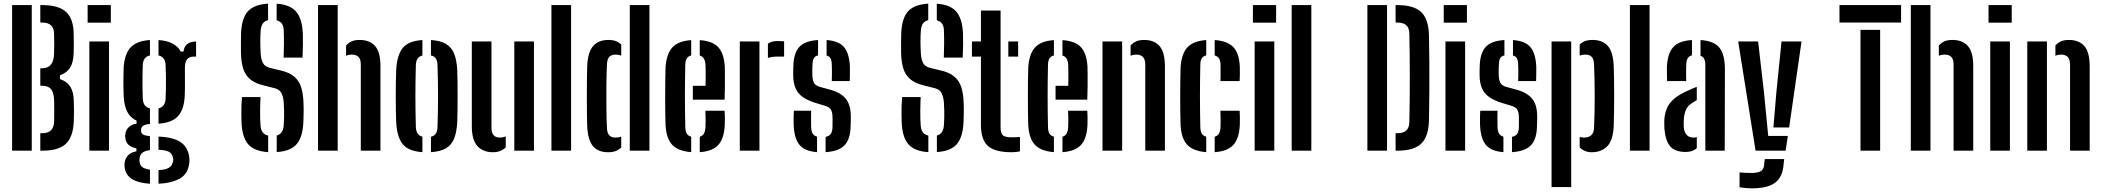

<svg xmlns="http://www.w3.org/2000/svg" viewBox="-20 -828 11548 1055"><path d="M46.5 0V-800H154.5V0ZM201.5 0V-96H212Q244.5 -96 260.8 -112.8Q277 -129.5 277.5 -163.5Q278 -191.5 278 -216.8Q278 -242 277.5 -270Q277 -317 261.2 -337Q245.5 -357 210 -357H201.5V-453H211.5Q244 -453 260.2 -473.5Q276.5 -494 277 -534Q278 -563 278 -589Q278 -615 277 -643.5Q276.5 -674 260.2 -689Q244 -704 212 -704H201.5V-800H212Q302 -800 343.2 -762.5Q384.5 -725 385 -638Q385.5 -606 385.5 -580.8Q385.5 -555.5 384.5 -531.5Q382.5 -483.5 364.8 -455.5Q347 -427.5 309.5 -414.5V-393.5Q348 -380.5 366 -352.2Q384 -324 385.5 -275Q386.5 -244.5 386.5 -218.8Q386.5 -193 385.5 -162Q382 -75.5 342 -37.8Q302 0 212 0Z M461.5 -703.5V-800H589V-703.5ZM471 0V-600H579V0Z M804 181.5Q739.5 177.5 705.8 156Q672 134.5 666 98.5Q664.5 91 664 83.5Q663.5 76 664.5 68.5Q667.5 43 683.2 26Q699 9 729.5 3.5V-13Q673.5 -24 669 -68Q667.5 -77 667.5 -81Q667.5 -85 669 -93Q671 -113.5 687.5 -129.2Q704 -145 730.5 -148.5V-165Q696 -181 679.2 -213.8Q662.5 -246.5 659.5 -299.5Q659 -323 658.5 -341.8Q658 -360.5 658 -378.2Q658 -396 658.5 -415Q659 -434 659.5 -457Q664.5 -532.5 698.2 -568Q732 -603.5 804 -608V-523.5Q784.5 -519 775 -506Q765.5 -493 764.5 -469.5Q763.5 -438 763 -406.5Q762.5 -375 763 -344.8Q763.5 -314.5 764.5 -287Q765.5 -263.5 775.2 -250.2Q785 -237 804 -232.5V-147Q777.5 -144.5 766.2 -136.5Q755 -128.5 755 -114.5Q755 -113.5 755 -112.5Q755 -111.5 755 -110Q755 -96 765.8 -89.2Q776.5 -82.5 804 -79.5V-3Q780.5 -0.5 765.5 9Q750.5 18.5 747.5 38Q746 44.5 746 51Q746 57.5 747.5 64.5Q750.5 83.5 765.5 92.5Q780.5 101.5 804 104ZM851 181.5V106.5Q886 105.5 905.5 95.2Q925 85 929.5 62.5Q932.5 55.5 932.2 48.8Q932 42 929 35Q924.5 13 905.2 4.5Q886 -4 851 -5V-77.5Q930.5 -74.5 971.2 -47.8Q1012 -21 1019.5 33Q1020.5 40 1021 49.5Q1021.5 59 1019.5 70.5Q1012 130 965.5 154.5Q919 179 851 181.5ZM851 -148.5V-232.5Q869.5 -237 879.2 -250.2Q889 -263.5 890 -287Q891.5 -314.5 891.8 -344.8Q892 -375 891.8 -406.5Q891.5 -438 890 -469.5Q889 -493 879.5 -506Q870 -519 851 -523.5V-608Q942 -602 973 -545H988.5Q991.5 -572.5 1008.8 -586Q1026 -599.5 1057.5 -600V-517H1045Q1020 -517 1008 -502Q996 -487 996 -454.5V-427.5Q996 -403 996.2 -383.2Q996.5 -363.5 996.2 -343.8Q996 -324 995 -299.5Q991 -224.5 957.2 -188.8Q923.5 -153 851 -148.5Z M1453.5 8Q1376.5 3 1343.2 -36Q1310 -75 1307 -158Q1306.5 -181.5 1306.2 -203.8Q1306 -226 1306.8 -248.5Q1307.5 -271 1309.5 -294.5H1411.5Q1409.5 -254.5 1409.2 -214.5Q1409 -174.5 1411.5 -139Q1413 -115.5 1423 -101.5Q1433 -87.5 1453.5 -83ZM1500.5 7.5V-83.5Q1519 -88.5 1528 -102.2Q1537 -116 1539 -139Q1540.5 -161.5 1541 -181Q1541.5 -200.5 1541 -220.5Q1540.5 -240.5 1539 -264.5Q1537 -294 1527 -315Q1517 -336 1490.5 -343L1423.5 -360Q1378.5 -371.5 1353 -393.8Q1327.5 -416 1316.5 -450.5Q1305.5 -485 1304 -533Q1303.5 -560 1303.8 -588Q1304 -616 1304.5 -643.5Q1307.5 -726 1341 -764.5Q1374.5 -803 1453 -808V-717Q1433.5 -712.5 1424 -698.8Q1414.5 -685 1412.5 -662Q1410 -630 1410.2 -597.5Q1410.5 -565 1412.5 -533Q1414.5 -501 1425 -481.5Q1435.5 -462 1463 -455L1523.5 -440.5Q1571 -429.5 1597.5 -406.2Q1624 -383 1635 -347.8Q1646 -312.5 1647.5 -264.5Q1648.5 -243.5 1648.5 -226.5Q1648.5 -209.5 1648 -193.2Q1647.5 -177 1647 -158Q1643.5 -75 1610 -36Q1576.5 3 1500.5 7.5ZM1538.5 -511.5Q1540 -549 1540.2 -586.8Q1540.5 -624.5 1539 -662Q1538.5 -684.5 1528.8 -698Q1519 -711.5 1500 -716.5V-807.5Q1573.5 -803 1607 -764.2Q1640.5 -725.5 1644 -643Q1645 -618.5 1644.5 -582.8Q1644 -547 1642.5 -511.5Z M1727.5 0V-800H1835.5V0ZM1962.5 0V-473.5Q1962.5 -502 1950 -515Q1937.5 -528 1912.5 -528Q1896 -528 1881.5 -522V-578Q1895 -593 1912.2 -600.8Q1929.5 -608.5 1956.5 -608.5Q2011.5 -608.5 2041 -575.2Q2070.5 -542 2070.5 -464.5V0Z M2157 -157Q2156 -185.5 2155.2 -222.5Q2154.5 -259.5 2154.5 -299Q2154.5 -338.5 2155.2 -376Q2156 -413.5 2157 -443.5Q2161.5 -526 2193 -564.5Q2224.5 -603 2301 -608V-523Q2282.5 -518.5 2274.2 -505.5Q2266 -492.5 2265 -469.5Q2264 -425.5 2263.2 -383.5Q2262.5 -341.5 2262.5 -300Q2262.5 -258.5 2263.2 -216.5Q2264 -174.5 2265 -131Q2266 -107.5 2274.5 -94.5Q2283 -81.5 2301 -77V8Q2225 3 2193.2 -35.5Q2161.5 -74 2157 -157ZM2348 8V-76.5Q2366.5 -81 2375 -94.2Q2383.5 -107.5 2384 -131Q2385.5 -175 2386.2 -217Q2387 -259 2387 -300.5Q2387 -342 2386.2 -383.8Q2385.5 -425.5 2384 -469.5Q2383.5 -493.5 2375.2 -506.2Q2367 -519 2348 -523.5V-608Q2399.5 -605 2430.2 -586.8Q2461 -568.5 2475.2 -533.5Q2489.5 -498.5 2492.5 -443.5Q2493.5 -414.5 2494 -377.8Q2494.5 -341 2494.5 -301.2Q2494.5 -261.5 2494 -224.2Q2493.5 -187 2492.5 -157Q2489.5 -102 2475.2 -66.5Q2461 -31 2430.2 -13Q2399.5 5 2348 8Z M2572.5 -135.5V-600H2680.5V-126.5Q2680.5 -98 2692.2 -85Q2704 -72 2729 -72Q2744 -72 2759 -78.5V-18Q2731 8.5 2689 8.5Q2634.5 8.5 2603.5 -25Q2572.5 -58.5 2572.5 -135.5ZM2806 0V-600H2914V0Z M3010 0V-800H3118V0Z M3206.5 -135.5Q3205.5 -168.5 3205 -210.8Q3204.5 -253 3204.5 -298Q3204.5 -343 3205 -386Q3205.5 -429 3206.5 -464.5Q3210 -542 3239.2 -575.2Q3268.5 -608.5 3323 -608.5Q3348 -608.5 3364.5 -602Q3381 -595.5 3393.5 -583V-522.5Q3379 -528 3363.5 -528Q3339 -528 3327.5 -515Q3316 -502 3315 -473.5Q3312.5 -417.5 3312 -356Q3311.5 -294.5 3312 -235.2Q3312.5 -176 3315 -126.5Q3316 -98 3327.2 -85Q3338.5 -72 3363.5 -72Q3379 -72 3393.5 -77.5V-17.5Q3380.5 -5 3363.5 1.8Q3346.5 8.5 3321.5 8.5Q3266.5 8.5 3238.2 -25Q3210 -58.5 3206.5 -135.5ZM3440.5 0V-800H3548.5V0Z M3637 -141.5Q3636 -170 3635.5 -211.2Q3635 -252.5 3635 -297.8Q3635 -343 3635.5 -385Q3636 -427 3637 -457Q3642 -532.5 3674.8 -567.8Q3707.5 -603 3778 -607.5V-523.5Q3761.5 -519 3753.8 -507Q3746 -495 3745.5 -473Q3744.5 -428.5 3744 -386Q3743.5 -343.5 3743.5 -301.5Q3743.5 -259.5 3744 -217.2Q3744.5 -175 3745.5 -130.5Q3746 -106.5 3753.5 -94Q3761 -81.5 3778 -77V8Q3706.5 2.5 3673.8 -32.2Q3641 -67 3637 -141.5ZM3825 8V-76.5Q3840.5 -81.5 3847.8 -94Q3855 -106.5 3856.5 -130.5Q3857.5 -146 3857.2 -168.8Q3857 -191.5 3856 -219.5H3961.5Q3962.5 -205.5 3963 -182.5Q3963.5 -159.5 3962.5 -141.5Q3959 -67 3927 -31.8Q3895 3.5 3825 8ZM3787 -280.5V-356.5H3857Q3857.5 -383.5 3857.5 -406.8Q3857.5 -430 3857.2 -447.2Q3857 -464.5 3856.5 -473Q3855 -494 3847.5 -506.2Q3840 -518.5 3825 -523V-607.5Q3895 -603 3926.8 -568.5Q3958.5 -534 3962.5 -461Q3963 -448 3963.2 -419.2Q3963.5 -390.5 3963.2 -354Q3963 -317.5 3961.5 -280.5Z M4045 0V-600H4153V0ZM4199.5 -509.5V-587.5Q4218 -602.5 4251.5 -602.5Q4262 -602.5 4272.2 -602Q4282.5 -601.5 4288.5 -601V-517H4252.5Q4220.5 -517 4199.5 -509.5Z M4341 -141.5Q4340.5 -159.5 4340.8 -182.5Q4341 -205.5 4342 -219.5H4437Q4436.5 -191.5 4436.5 -168.8Q4436.5 -146 4437 -130.5Q4437.5 -106.5 4445.5 -94Q4453.5 -81.5 4469.5 -77V8Q4402 3 4373 -32Q4344 -67 4341 -141.5ZM4516.5 8V-76Q4536.5 -80 4545.2 -92.8Q4554 -105.5 4554.5 -130.5Q4554.5 -144 4554.5 -150.8Q4554.5 -157.5 4554.8 -163.8Q4555 -170 4554.5 -182.5Q4554.5 -208.5 4546.5 -223.8Q4538.5 -239 4517 -245.5L4458 -263.5Q4418.5 -276 4392 -294.2Q4365.5 -312.5 4352.2 -341.5Q4339 -370.5 4338.5 -414.5Q4338.5 -425.5 4338.5 -435.5Q4338.5 -445.5 4339 -456.5Q4339.5 -532 4370 -567.8Q4400.5 -603.5 4475 -608V-523.5Q4458.5 -520 4451.8 -508Q4445 -496 4444.5 -473Q4444 -458.5 4443.5 -449.8Q4443 -441 4443.5 -423Q4443.5 -395 4450.5 -377Q4457.5 -359 4483.5 -351L4536.5 -336.5Q4596 -321.5 4625.5 -287.8Q4655 -254 4655 -188Q4655 -176.5 4654.8 -163.5Q4654.5 -150.5 4654 -138.5Q4653.5 -65.5 4621.8 -31Q4590 3.5 4516.5 8ZM4550.5 -382.5Q4551 -395 4551.2 -412.5Q4551.5 -430 4551.2 -446.5Q4551 -463 4550.5 -473Q4550 -495.5 4543.5 -507.2Q4537 -519 4522 -523V-608Q4590 -603 4618.5 -568.2Q4647 -533.5 4650 -461Q4650 -449.5 4650 -434.5Q4650 -419.5 4649.8 -405.5Q4649.5 -391.5 4649 -382.5Z M5081 8Q5004 3 4970.8 -36Q4937.5 -75 4934.5 -158Q4934 -181.5 4933.8 -203.8Q4933.5 -226 4934.2 -248.5Q4935 -271 4937 -294.5H5039Q5037 -254.5 5036.8 -214.5Q5036.5 -174.5 5039 -139Q5040.5 -115.5 5050.5 -101.5Q5060.5 -87.5 5081 -83ZM5128 7.5V-83.5Q5146.5 -88.5 5155.5 -102.2Q5164.5 -116 5166.5 -139Q5168 -161.5 5168.5 -181Q5169 -200.5 5168.5 -220.5Q5168 -240.5 5166.5 -264.5Q5164.5 -294 5154.5 -315Q5144.5 -336 5118 -343L5051 -360Q5006 -371.5 4980.5 -393.8Q4955 -416 4944 -450.5Q4933 -485 4931.5 -533Q4931 -560 4931.2 -588Q4931.5 -616 4932 -643.5Q4935 -726 4968.5 -764.5Q5002 -803 5080.5 -808V-717Q5061 -712.5 5051.5 -698.8Q5042 -685 5040 -662Q5037.5 -630 5037.8 -597.5Q5038 -565 5040 -533Q5042 -501 5052.5 -481.5Q5063 -462 5090.5 -455L5151 -440.5Q5198.5 -429.5 5225 -406.2Q5251.5 -383 5262.5 -347.8Q5273.5 -312.5 5275 -264.5Q5276 -243.5 5276 -226.5Q5276 -209.5 5275.5 -193.2Q5275 -177 5274.5 -158Q5271 -75 5237.5 -36Q5204 3 5128 7.5ZM5166 -511.5Q5167.5 -549 5167.8 -586.8Q5168 -624.5 5166.5 -662Q5166 -684.5 5156.2 -698Q5146.5 -711.5 5127.5 -716.5V-807.5Q5201 -803 5234.5 -764.2Q5268 -725.5 5271.5 -643Q5272.5 -618.5 5272 -582.8Q5271.5 -547 5270 -511.5Z M5320.5 -517V-600H5370V-770H5478V-129.5Q5478 -98 5489.2 -85.8Q5500.5 -73.5 5539 -73.5Q5552 -73.5 5562 -74Q5572 -74.5 5584.5 -75.5V3.5Q5574.5 6 5562.8 7.2Q5551 8.5 5538.5 8.5Q5446 8.5 5408 -26.5Q5370 -61.5 5370 -141.5V-517ZM5520.5 -517V-600H5574.5V-517Z M5630 -141.5Q5629 -170 5628.5 -211.2Q5628 -252.5 5628 -297.8Q5628 -343 5628.5 -385Q5629 -427 5630 -457Q5635 -532.5 5667.8 -567.8Q5700.5 -603 5771 -607.5V-523.5Q5754.5 -519 5746.8 -507Q5739 -495 5738.5 -473Q5737.5 -428.5 5737 -386Q5736.5 -343.5 5736.5 -301.5Q5736.5 -259.5 5737 -217.2Q5737.5 -175 5738.5 -130.5Q5739 -106.5 5746.5 -94Q5754 -81.5 5771 -77V8Q5699.5 2.5 5666.8 -32.2Q5634 -67 5630 -141.5ZM5818 8V-76.5Q5833.5 -81.5 5840.8 -94Q5848 -106.5 5849.5 -130.5Q5850.5 -146 5850.2 -168.8Q5850 -191.5 5849 -219.5H5954.5Q5955.5 -205.5 5956 -182.5Q5956.5 -159.5 5955.5 -141.5Q5952 -67 5920 -31.8Q5888 3.5 5818 8ZM5780 -280.5V-356.5H5850Q5850.5 -383.5 5850.5 -406.8Q5850.5 -430 5850.2 -447.2Q5850 -464.5 5849.5 -473Q5848 -494 5840.5 -506.2Q5833 -518.5 5818 -523V-607.5Q5888 -603 5919.8 -568.5Q5951.5 -534 5955.5 -461Q5956 -448 5956.2 -419.2Q5956.5 -390.5 5956.2 -354Q5956 -317.5 5954.5 -280.5Z M6038 0V-600H6146V0ZM6273 0V-473.5Q6272.5 -502 6260.2 -515Q6248 -528 6223 -528Q6215 -528 6207.5 -526.5Q6200 -525 6192.5 -521.5V-578.5Q6206 -593 6223.2 -600.8Q6240.5 -608.5 6267 -608.5Q6322 -608.5 6351.2 -575.2Q6380.5 -542 6381 -464.5V0Z M6467 -141.5Q6466 -170 6465.5 -211.2Q6465 -252.5 6465 -297.8Q6465 -343 6465.5 -385Q6466 -427 6467 -457Q6472 -532.5 6504.5 -567.8Q6537 -603 6608 -608V-523.5Q6591 -519.5 6583.5 -507.8Q6576 -496 6575.5 -473Q6574.5 -428.5 6574 -385.8Q6573.5 -343 6573.5 -301Q6573.5 -259 6574 -216.8Q6574.5 -174.5 6575.5 -130.5Q6576 -106.5 6583.5 -94Q6591 -81.5 6608 -77V8Q6536.5 2.5 6503.8 -32.2Q6471 -67 6467 -141.5ZM6654.5 8V-76.5Q6670.5 -81.5 6678 -94Q6685.5 -106.5 6686.5 -130.5Q6687 -146 6687 -168.8Q6687 -191.5 6686 -219.5H6791.5Q6792.5 -205.5 6793 -182.5Q6793.5 -159.5 6792.5 -141.5Q6789 -67 6757 -31.8Q6725 3.5 6654.5 8ZM6686 -382.5Q6686.5 -395 6686.8 -412.5Q6687 -430 6686.8 -446.5Q6686.5 -463 6686.5 -473Q6685.5 -496 6678 -507.5Q6670.5 -519 6654.5 -523V-608Q6725.5 -603 6757.5 -568.5Q6789.5 -534 6792.5 -461Q6793 -443 6792.8 -419.8Q6792.5 -396.5 6791.5 -382.5Z M6864.5 -703.5V-800H6992V-703.5ZM6874 0V-600H6982V0Z M7077.5 0V-800H7185.5V0Z M7493.5 0V-800H7601.5V0ZM7648.5 0V-96H7658.5Q7691.5 -96 7707.5 -111.2Q7723.5 -126.5 7724 -157.5Q7725.5 -218.5 7726 -279.2Q7726.5 -340 7726.5 -400.5Q7726.5 -461 7726 -521.8Q7725.5 -582.5 7724 -643.5Q7723.5 -674 7707.5 -689Q7691.5 -704 7659 -704H7648.5V-800H7659Q7749.5 -800 7790 -760.8Q7830.5 -721.5 7832 -631Q7833.5 -548.5 7834 -474.5Q7834.5 -400.5 7834 -326.2Q7833.5 -252 7832 -169.5Q7830.5 -79 7790 -39.5Q7749.5 0 7658.5 0Z M7913 -703.5V-800H8040.5V-703.5ZM7922.5 0V-600H8030.5V0Z M8112.5 -141.5Q8112 -159.5 8112.2 -182.5Q8112.5 -205.5 8113.5 -219.5H8208.5Q8208 -191.5 8208 -168.8Q8208 -146 8208.5 -130.5Q8209 -106.5 8217 -94Q8225 -81.5 8241 -77V8Q8173.5 3 8144.5 -32Q8115.5 -67 8112.5 -141.5ZM8288 8V-76Q8308 -80 8316.8 -92.8Q8325.5 -105.5 8326 -130.5Q8326 -144 8326 -150.8Q8326 -157.5 8326.2 -163.8Q8326.5 -170 8326 -182.5Q8326 -208.5 8318 -223.8Q8310 -239 8288.5 -245.5L8229.5 -263.5Q8190 -276 8163.5 -294.2Q8137 -312.5 8123.8 -341.5Q8110.5 -370.5 8110 -414.5Q8110 -425.5 8110 -435.5Q8110 -445.5 8110.5 -456.5Q8111 -532 8141.5 -567.8Q8172 -603.5 8246.5 -608V-523.5Q8230 -520 8223.2 -508Q8216.5 -496 8216 -473Q8215.5 -458.5 8215 -449.8Q8214.5 -441 8215 -423Q8215 -395 8222 -377Q8229 -359 8255 -351L8308 -336.5Q8367.5 -321.5 8397 -287.8Q8426.5 -254 8426.5 -188Q8426.5 -176.5 8426.2 -163.5Q8426 -150.5 8425.5 -138.5Q8425 -65.5 8393.2 -31Q8361.5 3.5 8288 8ZM8322 -382.5Q8322.5 -395 8322.8 -412.5Q8323 -430 8322.8 -446.5Q8322.5 -463 8322 -473Q8321.5 -495.5 8315 -507.2Q8308.5 -519 8293.5 -523V-608Q8361.5 -603 8390 -568.2Q8418.5 -533.5 8421.5 -461Q8421.5 -449.5 8421.5 -434.5Q8421.5 -419.5 8421.2 -405.5Q8421 -391.5 8420.5 -382.5Z M8505.5 200V-600H8613.5V200ZM8660 -75.5Q8665 -74 8671 -73Q8677 -72 8683.5 -72Q8709 -72 8723.5 -85Q8738 -98 8739 -126.5Q8741 -169 8741.8 -213.5Q8742.5 -258 8742.5 -303.2Q8742.5 -348.5 8741.5 -391.8Q8740.5 -435 8739 -473.5Q8738 -502 8726.8 -515Q8715.5 -528 8690.5 -528Q8674.5 -528 8660 -522.5V-583Q8672.5 -595.5 8689.2 -602Q8706 -608.5 8731 -608.5Q8786 -608.5 8815 -575.2Q8844 -542 8847 -464.5Q8848 -436 8848.8 -393.2Q8849.5 -350.5 8849.5 -303.2Q8849.5 -256 8848.8 -211.8Q8848 -167.5 8847 -135.5Q8844 -58.5 8812.2 -25Q8780.5 8.5 8725.5 8.5Q8686.5 8.5 8660 -18Z M8936 0V-800H9044V0Z M9125.5 -121Q9125 -132 9124.8 -145Q9124.5 -158 9125 -169Q9127.5 -207 9140.5 -235.5Q9153.5 -264 9180.5 -286.5Q9207.5 -309 9253 -329.5Q9266 -335.5 9278.5 -340.8Q9291 -346 9303.5 -351V-278Q9298 -275 9292 -271.2Q9286 -267.5 9279.5 -263Q9252 -246.5 9242.8 -222.2Q9233.5 -198 9232 -169Q9231.5 -159.5 9231.5 -149.5Q9231.5 -139.5 9232 -129.5Q9234.5 -101.5 9248 -86.8Q9261.5 -72 9285.5 -72Q9294.5 -72 9303.5 -75V-14Q9281.5 7 9242.5 7Q9185 7 9158 -23.2Q9131 -53.5 9125.5 -121ZM9140.5 -382.5Q9140 -394.5 9139.5 -418.8Q9139 -443 9139.5 -461Q9142.5 -532.5 9173 -568Q9203.5 -603.5 9277 -608V-524Q9261.5 -520.5 9254 -508.5Q9246.5 -496.5 9245.5 -473Q9245 -463.5 9244.8 -446.5Q9244.5 -429.5 9244.8 -412Q9245 -394.5 9245.5 -382.5ZM9350.5 0V-469.5Q9350.5 -490.5 9344.5 -503.5Q9338.5 -516.5 9324 -521.5V-608Q9400 -603 9429.2 -564.2Q9458.5 -525.5 9458 -445L9457 0Z M9626.5 0 9531 -600H9640.5L9673 -318L9696 -81H9804L9791.5 0ZM9605 207Q9590 207 9571.8 205.2Q9553.5 203.5 9538.5 201V119.5Q9551 120.5 9570.5 121.5Q9590 122.5 9604.5 122.5Q9641.5 122.5 9658 110.5Q9674.5 98.5 9674 69L9677.5 46H9784L9781 69Q9778.5 118.5 9759 149Q9739.5 179.5 9701.2 193.2Q9663 207 9605 207ZM9724.5 -127.5 9740.5 -318 9769 -600H9879L9811 -127.5Z M10203 0V-664H10311V0ZM10087.5 -704V-800H10426V-704Z M10479.5 0V-800H10587.5V0ZM10714.5 0V-473.5Q10714.5 -502 10702 -515Q10689.5 -528 10664.5 -528Q10648 -528 10633.5 -522V-578Q10647 -593 10664.2 -600.8Q10681.5 -608.5 10708.5 -608.5Q10763.5 -608.5 10793 -575.2Q10822.5 -542 10822.5 -464.5V0Z M10906.5 -703.5V-800H11034V-703.5ZM10916 0V-600H11024V0Z M11119.5 0V-600H11227.5V0ZM11354.5 0V-473.5Q11354 -502 11341.8 -515Q11329.5 -528 11304.5 -528Q11296.5 -528 11289 -526.5Q11281.5 -525 11274 -521.5V-578.5Q11287.5 -593 11304.8 -600.8Q11322 -608.5 11348.5 -608.5Q11403.5 -608.5 11432.8 -575.2Q11462 -542 11462.5 -464.5V0Z"/></svg>

Font: Big Shoulders Stencil Display Thin
Style: Bold
Weight: 700
Version: Version 2.001